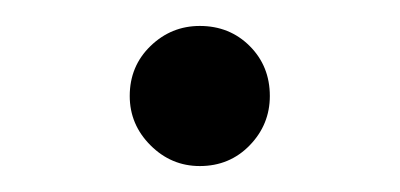

<svg xmlns="http://www.w3.org/2000/svg" viewBox="-20 -115 308 148"><path d="M134 13Q112 13 96 -3Q80 -19 80 -41Q80 -64 96 -79.5Q112 -95 134 -95Q157 -95 172.5 -79.5Q188 -64 188 -41Q188 -19 172.5 -3Q157 13 134 13Z"/></svg>

Font: Arima Thin
Style: Regular
Weight: 400
Version: Version 1.100